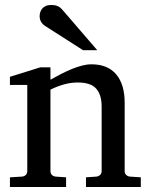

<svg xmlns="http://www.w3.org/2000/svg" viewBox="-20 -753 607 773"><path d="M326.2 0V-39.1L368.2 -42Q377 -43 383.1 -48.8Q389.2 -54.7 389.2 -64V-324.2Q389.2 -371.6 367.2 -396.2Q345.2 -420.9 293 -420.9Q264.2 -420.9 236.3 -412.8Q208.5 -404.8 183.1 -392.1V-64Q183.1 -54.7 189 -48.8Q194.8 -43 204.1 -42L246.1 -39.1V0H20V-39.1L68.8 -42Q78.1 -43 84 -48.8Q89.8 -54.7 89.8 -64V-411.1H20V-443.8L142.1 -481.9H183.1V-432.1Q204.1 -443.8 225.8 -455.1Q247.6 -466.3 269 -475.1Q290.5 -483.9 310.5 -489Q330.6 -494.1 348.1 -494.1Q413.6 -494.1 447.8 -453.6Q481.9 -413.1 481.9 -339.8V-64Q481.9 -54.7 488 -48.8Q494.1 -43 502.9 -42L546.9 -39.1V0ZM314.5 -550.8 162.6 -647.9Q151.9 -654.8 145.8 -664.6Q139.6 -674.3 139.6 -688Q139.6 -695.8 142.1 -703.9Q144.5 -711.9 149.9 -718.3Q155.3 -724.6 164.1 -728.8Q172.9 -732.9 185.5 -732.9Q196.3 -732.9 203.6 -731.2Q210.9 -729.5 216.8 -726.1Q222.7 -722.7 227.5 -717.5Q232.4 -712.4 237.8 -706.1L371.6 -550.8Z"/></svg>

Font: Charis SIL Viet
Style: Regular
Weight: 400
Foundry: SIL International
Version: Version 5.000